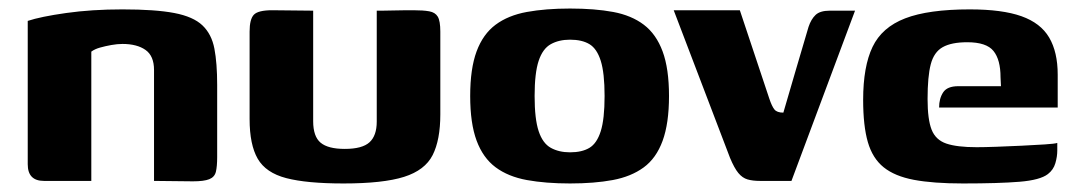

<svg xmlns="http://www.w3.org/2000/svg" viewBox="-20 -424 2525 450"><path d="M83 0Q45 0 45 -39V-375Q75 -385 135 -393.5Q195 -402 267 -402Q344 -402 388.5 -393.5Q433 -385 454.5 -364.5Q476 -344 482.5 -310Q489 -276 489 -225V-56Q489 -34 486 -21.5Q483 -9 470.5 -4Q458 1 432 1L341 0V-260Q341 -293 321 -307Q301 -321 267 -321Q255 -321 241 -318.5Q227 -316 214.5 -312.5Q202 -309 194 -303V0Z M714 -399V-140Q714 -104 731.5 -89.5Q749 -75 788 -75Q829 -75 846 -90.5Q863 -106 863 -139V-399Q864 -399 876 -399Q888 -399 903.5 -399.5Q919 -400 932.5 -400Q946 -400 949 -400Q972 -400 986 -397.5Q1000 -395 1006 -385Q1012 -375 1012 -350V-156Q1012 -96 994 -60.5Q976 -25 927 -9.5Q878 6 785 6Q699 6 651 -6.5Q603 -19 584 -52Q565 -85 565 -145V-350Q565 -379 575 -389.5Q585 -400 618 -400Q642 -400 666 -399.5Q690 -399 714 -399Z M1316 6Q1259 6 1215 -2Q1171 -10 1141.5 -32Q1112 -54 1097 -94.5Q1082 -135 1082 -199Q1082 -263 1097 -303.5Q1112 -344 1141.5 -366Q1171 -388 1215 -396Q1259 -404 1316 -404Q1374 -404 1417 -396Q1460 -388 1489 -366Q1518 -344 1533 -303.5Q1548 -263 1548 -199Q1548 -135 1533 -94Q1518 -53 1488.5 -31.5Q1459 -10 1416 -2Q1373 6 1316 6ZM1316 -67Q1344 -67 1361.5 -77.5Q1379 -88 1388 -116.5Q1397 -145 1397 -199Q1397 -253 1388 -281.5Q1379 -310 1361.5 -320.5Q1344 -331 1316 -331Q1290 -331 1271 -320.5Q1252 -310 1242.5 -281.5Q1233 -253 1233 -199Q1233 -145 1242.5 -116.5Q1252 -88 1271 -77.5Q1290 -67 1316 -67Z M1761 0Q1744 0 1732 -3.5Q1720 -7 1710.5 -18.5Q1701 -30 1691 -54L1559 -400H1714L1783 -193Q1789 -175 1795 -167.5Q1801 -160 1816 -160Q1831 -211 1845.5 -261Q1860 -311 1875 -361Q1881 -379 1891.5 -389Q1902 -399 1925 -399H1984L1835 0Z M2237 6Q2167 6 2122 -2.5Q2077 -11 2051 -32Q2025 -53 2014 -91Q2003 -129 2003 -190Q2003 -268 2025 -314Q2047 -360 2101.5 -381Q2156 -402 2253 -402Q2329 -402 2374 -386Q2419 -370 2439 -336Q2459 -302 2459 -249V-172H2181Q2181 -193 2190.5 -207.5Q2200 -222 2226 -222H2326L2325 -243Q2325 -284 2308.5 -304.5Q2292 -325 2247 -325Q2210 -325 2189.5 -313.5Q2169 -302 2161.5 -273.5Q2154 -245 2154 -192Q2154 -144 2163.5 -120Q2173 -96 2198 -87.5Q2223 -79 2269 -79Q2286 -79 2315 -80Q2344 -81 2374.5 -82.5Q2405 -84 2428.5 -85.5Q2452 -87 2458 -89V-71Q2458 -57 2453.5 -41.5Q2449 -26 2436 -16Q2418 -2 2369.5 2Q2321 6 2237 6Z"/></svg>

Font: Genos
Style: Bold
Weight: 700
Designer: Robert E. Leuschke
Foundry: Robert E. Leuschke
Version: Version 1.010